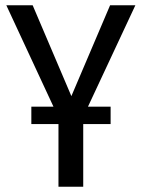

<svg xmlns="http://www.w3.org/2000/svg" viewBox="-20 -709 538 729"><path d="M314 -304H400V-238H296V0H202V-238H99V-304H183L4 -689H104L251 -344L398 -689H494Z"/></svg>

Font: Fira Sans Condensed
Style: Regular
Weight: 400
Width: 3
Designer: bBox Type GmbH & Carrois Corporate GbR & Edenspiekermann AG
Foundry: bBox Type GmbH & Carrois Corporate GbR & Edenspiekermann AG
Version: Version 4.301